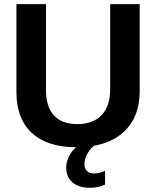

<svg xmlns="http://www.w3.org/2000/svg" viewBox="-20 -708 762 936"><path d="M353 9.8Q210.9 9.8 135.5 -59.6Q60.1 -128.9 60.1 -257.8V-688H204.1V-269Q204.1 -187.5 242.9 -145.3Q281.7 -103 356.9 -103Q434.1 -103 475.6 -147.2Q517.1 -191.4 517.1 -273.9V-688H661.1V-265.1Q661.1 -134.3 580.3 -62.3Q499.5 9.8 353 9.8ZM418.5 207.5Q364.3 207.5 333.5 181.2Q302.7 154.8 302.7 109.9Q302.7 73.2 324 40.5Q345.2 7.8 379.9 -10.3H454.6Q423.8 10.3 407.7 38.3Q391.6 66.4 391.6 92.3Q391.6 112.8 403.6 125.2Q415.5 137.7 437.5 137.7Q463.9 137.7 492.2 124.5V191.4Q461.4 207.5 418.5 207.5Z"/></svg>

Font: Arial
Style: Bold
Weight: 700
Designer: Steve Matteson
Foundry: Ascender Corporation
Version: Version 2.00.3